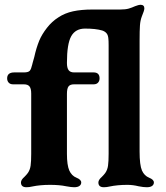

<svg xmlns="http://www.w3.org/2000/svg" viewBox="-20 -776 696 806"><path d="M68 -10Q68 -16 72 -22Q76 -28 82 -33Q92 -43 97 -50Q106 -63 108.5 -80.5Q111 -98 111 -130V-383Q111 -404 104 -413Q97 -422 80 -422H35Q23 -422 16.5 -429Q10 -436 10 -447Q10 -472 40 -472H80Q99 -472 105 -479Q111 -486 115 -504L117 -512L124 -537Q132 -574 145 -606Q156 -632 177 -659Q198 -686 225 -703Q252 -721 286.5 -728.5Q321 -736 367 -736H426H484Q507 -736 520.5 -740Q534 -744 547 -750Q563 -756 569 -756Q586 -756 586 -741Q586 -732 575 -706Q569 -690 567.5 -669Q566 -648 566 -606V-140Q566 -83 576 -60Q586 -38 606 -30Q626 -22 626 -10Q626 -1 618.5 4.5Q611 10 596 10Q582 10 562 6Q538 0 515 0Q473.3 0 440 7Q428 10 416 10Q393 10 393 -10Q393 -16 397 -22Q401 -28 407 -33Q417 -43 422 -50Q431 -63 433.5 -80.5Q436 -98 436 -130V-586Q436 -605 435 -613Q434 -628 427.5 -636Q421 -644 409 -648Q382 -656 337 -656Q297 -656 279 -624Q261 -592 261 -512Q261 -491 268 -481.5Q275 -472 291 -472H373Q398 -472 398 -447Q398 -436 391.5 -429Q385 -422 373 -422H291Q274 -422 267.5 -413Q261 -404 261 -382V-130Q261 -83 271 -60Q281 -38 301 -30Q321 -22 321 -10Q321 -1 313.5 4.5Q306 10 291 10Q280 10 258 6Q230 0 190 0Q148.3 0 115 7Q103 10 91 10Q68 10 68 -10Z"/></svg>

Font: Raigarh
Style: Regular
Weight: 400
Designer: jaikishan Patel
Foundry: MagicType
Version: Version 1.000;FEAKit 1.0